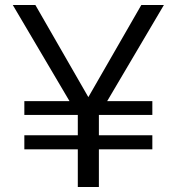

<svg xmlns="http://www.w3.org/2000/svg" viewBox="-20 -756 704 765"><path d="M407 -353H587V-298H374V-217H587V-161H374V-11H290V-161H77V-217H290V-298H77V-353H257L31 -736H121L332 -369L543 -736H633Z"/></svg>

Font: Kakao Big Sans
Style: Regular
Weight: 400
Designer: Park Young-rak; Lee Sang-min; Kim Jung-jin; Min Bon; Park Min-gyu;
Foundry: Kakao Corporation
Version: Version 2.003